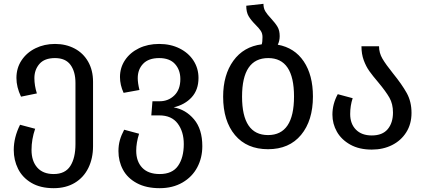

<svg xmlns="http://www.w3.org/2000/svg" viewBox="-20 -769 2231 1005"><path d="M467 -341V-4Q467 60 442.5 110Q418 160 371.5 188Q325 216 261 216Q191 216 144 188Q97 160 74.5 114.5Q52 69 52 16Q52 -50 85 -116L164 -95Q145 -40 145 16Q145 74 175 108Q205 142 261 142Q321 142 348 100Q375 58 375 -15V-335Q375 -394 349 -429.5Q323 -465 268 -465Q213 -465 186.5 -434.5Q160 -404 160 -360Q160 -321 173 -280L90 -263Q66 -313 66 -361Q66 -413 93 -453.5Q120 -494 166 -516.5Q212 -539 268 -539Q325 -539 370.5 -515Q416 -491 441.5 -446Q467 -401 467 -341Z M1039 -4Q1039 57 1012.5 107Q986 157 935 186.5Q884 216 816 216Q745 216 696 189.5Q647 163 623.5 119Q600 75 600 22Q600 -9 607.5 -35.5Q615 -62 630 -90L708 -69Q693 -22 693 20Q693 76 724.5 109Q756 142 816 142Q882 142 912 99Q942 56 942 -15Q942 -80 910 -122.5Q878 -165 814 -165H772L778 -239H816Q861 -239 892.5 -269.5Q924 -300 924 -355Q924 -403 896 -434Q868 -465 813 -465Q758 -465 729.5 -435.5Q701 -406 701 -360Q701 -334 710 -298L627 -283Q608 -324 608 -366Q608 -415 634.5 -454.5Q661 -494 707.5 -516.5Q754 -539 813 -539Q873 -539 920 -515.5Q967 -492 993 -451.5Q1019 -411 1019 -361Q1019 -299 983.5 -260Q948 -221 889 -207Q952 -196 995.5 -144.5Q1039 -93 1039 -4Z M1618 -264Q1618 -138 1556 -63Q1494 12 1383 12Q1272 12 1210 -62Q1148 -136 1148 -263Q1148 -377 1201.5 -451Q1255 -525 1350 -537Q1354 -549 1354 -575Q1354 -594 1345 -607.5Q1336 -621 1318 -639Q1294 -663 1281.5 -684Q1269 -705 1269 -739L1359 -749Q1359 -726 1369 -709.5Q1379 -693 1399 -672Q1422 -647 1433 -628Q1444 -609 1444 -580Q1444 -555 1434 -535Q1522 -519 1570 -447.5Q1618 -376 1618 -264ZM1519 -264Q1519 -465 1384 -465Q1247 -465 1247 -263Q1247 -62 1383 -62Q1519 -62 1519 -264Z M2037 -385Q2084 -327 2109 -282Q2134 -237 2134 -178Q2134 -120 2106.5 -76.5Q2079 -33 2032 -9.5Q1985 14 1926 14Q1860 14 1813.5 -12Q1767 -38 1743.5 -79.5Q1720 -121 1720 -169Q1720 -225 1748 -276L1826 -255Q1813 -216 1813 -172Q1813 -121 1843 -90.5Q1873 -60 1926 -60Q1982 -60 2009.5 -93Q2037 -126 2037 -180Q2037 -225 2018.5 -257.5Q2000 -290 1960 -338Q1931 -372 1913.5 -396.5Q1896 -421 1884 -453.5Q1872 -486 1872 -527H1964Q1964 -492 1982 -461.5Q2000 -431 2037 -385Z"/></svg>

Font: FiraGO
Style: Regular
Weight: 400
Designer: bBox Type
Foundry: bBox Type GmbH
Version: Version 1.001;April 20, 2020;FontCreator 12.0.0.2555 64-bit